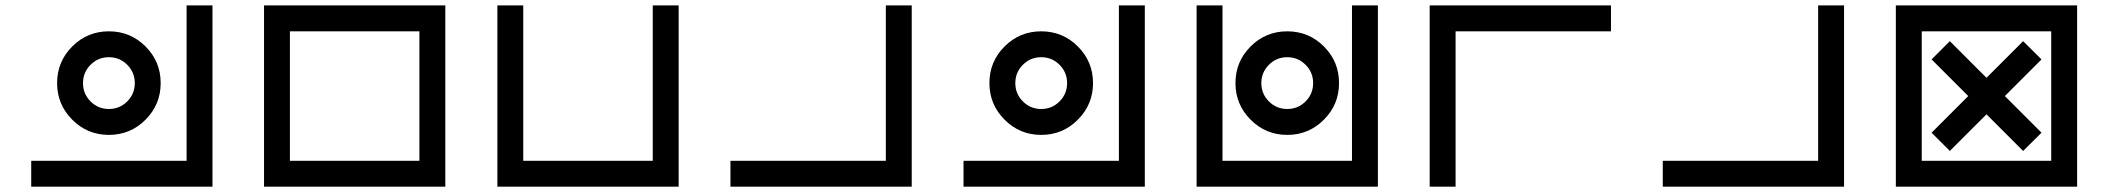

<svg xmlns="http://www.w3.org/2000/svg" viewBox="-20 -704 7950 724"><path d="M97.7 0V-97.7H683.6V-683.6H781.2V0ZM488.3 -390.6Q488.3 -431.2 459.7 -459.7Q431.2 -488.3 390.6 -488.3Q350.1 -488.3 321.5 -459.7Q293 -431.2 293 -390.6Q293 -350.1 321.5 -321.5Q350.1 -293 390.6 -293Q431.2 -293 459.7 -321.5Q488.3 -350.1 488.3 -390.6ZM390.6 -195.3Q309.6 -195.3 252.4 -252.7Q195.3 -310.1 195.3 -390.6Q195.3 -471.7 252.4 -528.8Q309.6 -585.9 390.6 -585.9Q471.7 -585.9 528.8 -528.8Q585.9 -471.7 585.9 -390.6Q585.9 -310.1 528.8 -252.7Q471.7 -195.3 390.6 -195.3Z M1073.2 -585.9V-97.7H1561.5V-585.9ZM975.6 -683.6H1659.2V0H975.6Z M1855.5 -683.6H1953.1V-97.7H2441.4V-683.6H2539.1V0H1855.5Z M2734.4 0V-97.7H3320.3V-683.6H3418V0Z M3613.3 0V-97.7H4199.2V-683.6H4296.9V0ZM4003.9 -390.6Q4003.9 -431.2 3975.3 -459.7Q3946.8 -488.3 3906.2 -488.3Q3865.7 -488.3 3837.2 -459.7Q3808.6 -431.2 3808.6 -390.6Q3808.6 -350.1 3837.2 -321.5Q3865.7 -293 3906.2 -293Q3946.8 -293 3975.3 -321.5Q4003.9 -350.1 4003.9 -390.6ZM3906.2 -195.3Q3825.2 -195.3 3768.1 -252.7Q3710.9 -310.1 3710.9 -390.6Q3710.9 -471.7 3768.1 -528.8Q3825.2 -585.9 3906.2 -585.9Q3987.3 -585.9 4044.4 -528.8Q4101.6 -471.7 4101.6 -390.6Q4101.6 -310.1 4044.4 -252.7Q3987.3 -195.3 3906.2 -195.3Z M4492.2 -683.6H4589.8V-97.7H5078.1V-683.6H5175.8V0H4492.2ZM4931.6 -390.6Q4931.6 -431.2 4903.1 -459.7Q4874.5 -488.3 4834 -488.3Q4793.5 -488.3 4764.9 -459.7Q4736.3 -431.2 4736.3 -390.6Q4736.3 -350.1 4764.9 -321.5Q4793.5 -293 4834 -293Q4874.5 -293 4903.1 -321.5Q4931.6 -350.1 4931.6 -390.6ZM4834 -195.3Q4752.9 -195.3 4695.8 -252.7Q4638.7 -310.1 4638.7 -390.6Q4638.7 -471.7 4695.8 -528.8Q4752.9 -585.9 4834 -585.9Q4915 -585.9 4972.2 -528.8Q5029.3 -471.7 5029.3 -390.6Q5029.3 -310.1 4972.2 -252.7Q4915 -195.3 4834 -195.3Z M6054.7 -683.6V-585.9H5468.8V0H5371.1V-683.6Z M6250 0V-97.7H6835.9V-683.6H6933.6V0Z M7226.6 -585.9V-97.7H7714.8V-585.9ZM7128.9 -683.6H7812.5V0H7128.9ZM7540 -341.8 7678.2 -203.6 7608.9 -134.8 7470.7 -272.9 7332.5 -134.8 7263.7 -203.6 7401.9 -341.8 7263.7 -480 7332.5 -548.8 7470.7 -410.6 7608.9 -548.8 7678.2 -480Z"/></svg>

Font: BabelStone Club Penguin
Style: Regular
Weight: 400
Designer: Andrew West
Foundry: BabelStone
Version: Version 1.02 November 6, 2013